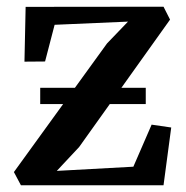

<svg xmlns="http://www.w3.org/2000/svg" viewBox="-20 -553 554 573"><path d="M362 -488.5 143 -479 114.5 -369.5 53 -369 56.5 -532.5 468 -533 487.5 -494.5 216 -114 149.5 -43 378 -55.5 432.5 -181 491 -172.5 468 0H42.5L21.5 -39.5L299.5 -423.5ZM100 -291H415V-242.5H100Z"/></svg>

Font: Merriweather 72pt SemiBold
Style: Regular
Weight: 600
Version: Version 2.100